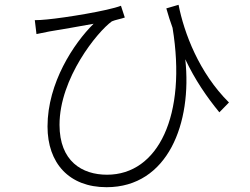

<svg xmlns="http://www.w3.org/2000/svg" viewBox="-20 -742 1040 800"><path d="M934 -315C809 -439 747 -605 724 -722L673 -707C681 -678 690 -651 699 -626C759 -261 639 -14 426 -14C322 -14 228 -70 228 -222C228 -416 386 -610 446 -653C459 -659 487 -664 500 -669L484 -718C430 -697 251 -668 176 -661C158 -659 138 -658 125 -658L132 -600C152 -604 170 -608 186 -611C227 -618 313 -632 370 -643C288 -562 178 -397 178 -215C178 -62 268 38 424 38C680 38 781 -230 752 -495C793 -409 840 -340 894 -274Z"/></svg>

Font: Noto Sans CJK JP Light
Style: Regular
Weight: 300
Designer: Ryoko NISHIZUKA (kana & ideographs); Paul D. Hunt (Latin, Greek & Cyrillic); Wenlong ZHANG (bopomofo); Sandoll Communica
Foundry: Adobe Systems Incorporated
Version: Version 1.004;PS 1.004;hotconv 1.0.82;makeotf.lib2.5.63406